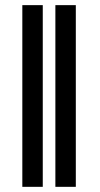

<svg xmlns="http://www.w3.org/2000/svg" viewBox="-20 -723 387 743"><path d="M145.5 0H66.4V-703.1H145.5ZM273.4 0H194.3V-703.1H273.4Z"/></svg>

Font: Pretendard Std Medium
Style: Regular
Weight: 500
Designer: Base glyphs from Inter by Rasmus Andersson; Hangeul glyphs from Noto Sans CJK(Source Han Sans) by Jang Soo-young and Kan
Foundry: Kil Hyung-jin
Version: Version 1.309